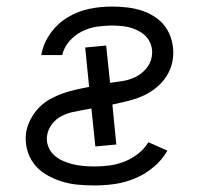

<svg xmlns="http://www.w3.org/2000/svg" viewBox="-20 -558 640 586"><path d="M269 8Q242 8 216 5.5Q190 3 165.5 -5Q141 -13 119.5 -26Q98 -39 83 -59Q68 -79 62 -104.5Q56 -130 60 -156Q64 -176 74 -195Q84 -214 99 -229.5Q114 -245 133 -255.5Q152 -266 172 -273Q192 -280 212 -284.5Q232 -289 252 -293L240 -413L304 -419L316 -305Q336 -308 355.5 -311Q375 -314 393.5 -323Q412 -332 426 -348.5Q440 -365 443 -384Q446 -400 442.5 -415Q439 -430 430 -441.5Q421 -453 408.5 -460.5Q396 -468 382 -472.5Q368 -477 352.5 -478.5Q337 -480 321 -480Q298 -480 275 -476.5Q252 -473 230 -462Q208 -451 191.5 -432Q175 -413 170 -390H106Q112 -425 133.5 -455.5Q155 -486 186.5 -505Q218 -524 252.5 -531Q287 -538 321 -538Q346 -538 370.5 -535Q395 -532 417.5 -524Q440 -516 459 -502Q478 -488 490 -468Q502 -448 506.5 -423.5Q511 -399 507 -375Q504 -355 494.5 -336.5Q485 -318 470.5 -303Q456 -288 438 -277Q420 -266 400.5 -259Q381 -252 361.5 -247.5Q342 -243 323 -239L335 -117L271 -111L259 -227Q254 -226 249 -225Q244 -224 238 -223H237Q220 -220 202 -216Q184 -212 167.5 -203.5Q151 -195 139 -179.5Q127 -164 124 -146Q121 -129 126.5 -113Q132 -97 143.5 -86Q155 -75 170 -68Q185 -61 201 -57Q217 -53 234.5 -51.5Q252 -50 269 -50Q292 -50 314.5 -53Q337 -56 359 -64.5Q381 -73 400.5 -88Q420 -103 433 -124L491 -98Q474 -69 448 -47.5Q422 -26 392 -13.5Q362 -1 331 3.5Q300 8 269 8Z"/></svg>

Font: Iosevka Curly Light Extended
Style: Italic
Weight: 300
Width: 7
Italic angle: -9°
Monospace: yes
Designer: Belleve Invis
Foundry: Belleve Invis
Version: Version 11.1.0; ttfautohint (v1.8.3)